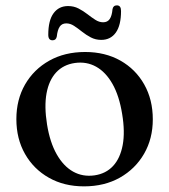

<svg xmlns="http://www.w3.org/2000/svg" viewBox="-20 -666 616 698"><path d="M289.5 -477Q362 -477 417.5 -445.8Q473 -414.5 504.2 -359.2Q535.5 -304 535.5 -232Q535.5 -162 503.8 -107Q472 -52 415.8 -20.2Q359.5 11.5 285.5 11.5Q213 11.5 157.8 -19.8Q102.5 -51 71 -106.2Q39.5 -161.5 39.5 -233Q39.5 -304 71.2 -359Q103 -414 159.2 -445.5Q215.5 -477 289.5 -477ZM323.5 -28.5Q365 -34.5 391 -62.5Q417 -90.5 426 -138.5Q435 -186.5 424 -252Q413.5 -317.5 389 -360.8Q364.5 -404 329.5 -423.5Q294.5 -443 252 -437Q210.5 -431 184.2 -402.8Q158 -374.5 149.2 -326.8Q140.5 -279 151 -213.5Q161.5 -148.5 186.2 -105Q211 -61.5 246 -42Q281 -22.5 323.5 -28.5ZM348 -521Q327.5 -521 310.2 -530Q293 -539 278 -551Q263 -563 249.2 -572Q235.5 -581 221 -581Q205 -581 197 -569Q189 -557 186.5 -533.5Q184 -519.5 171 -519.5Q155.5 -519.5 155.5 -539.5Q155.5 -592 174.8 -618Q194 -644 227.5 -644Q248.5 -644 265.8 -635Q283 -626 297.8 -614.5Q312.5 -603 326.5 -594Q340.5 -585 355 -585Q371 -585 379 -597Q387 -609 389 -632.5Q391.5 -646.5 405 -646.5Q420 -646.5 420 -626Q420 -574 401 -547.5Q382 -521 348 -521Z"/></svg>

Font: Fraunces 28pt
Style: Regular
Weight: 400
Version: Version 1.000;[b76b70a41]